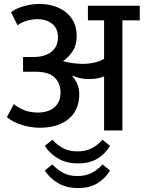

<svg xmlns="http://www.w3.org/2000/svg" viewBox="-20 -662 729 974"><path d="M36 -600Q60 -619 100.5 -630.5Q141 -642 180 -642Q219 -642 253 -631.5Q287 -621 313 -601Q339 -581 354 -550.5Q369 -520 369 -480Q369 -433 347.5 -401Q326 -369 299 -352Q323 -345 350 -341.5Q377 -338 401 -338Q432 -338 462.5 -345.5Q493 -353 508 -364V-559H426V-633H689V-559H601V0H508V-275Q480 -261 430 -261Q409 -261 391 -264.5Q373 -268 349 -278L347 -275Q364 -256 373 -233.5Q382 -211 382 -183Q382 -103 328 -58.5Q274 -14 182 -14Q134 -14 87.5 -29.5Q41 -45 15 -68L50 -134Q76 -113 105.5 -102Q135 -91 173 -91Q196 -91 217 -97Q238 -103 253.5 -115.5Q269 -128 278 -147Q287 -166 287 -192Q287 -240 257 -269Q227 -298 162 -298H97V-373H152Q207 -373 240.5 -399Q274 -425 274 -473Q274 -519 243.5 -542Q213 -565 172 -565Q148 -565 120.5 -558Q93 -551 69 -534ZM376 167Q319 167 276.5 143Q234 119 207 78L246 47Q269 73 299.5 89.5Q330 106 373 106Q416 106 446.5 89.5Q477 73 500 47L538 78Q513 120 473 143.5Q433 167 376 167ZM376 292Q319 292 276.5 268Q234 244 207 203L246 172Q269 198 299.5 214.5Q330 231 373 231Q416 231 446.5 214.5Q477 198 500 172L538 203Q513 245 473 268.5Q433 292 376 292Z"/></svg>

Font: Ek Mukta Medium
Style: Regular
Weight: 500
Designer: Girish Dalvi and Yashodeep Gholap
Foundry: Ek Type
Version: Version 2.538;PS 1.002;hotconv 16.6.51;makeotf.lib2.5.65220;